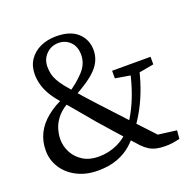

<svg xmlns="http://www.w3.org/2000/svg" viewBox="-123 -813 967 953"><g transform="rotate(-20 360.0 -336.0)"><path d="M238 13Q176 13 128 -11.5Q80 -36 53.5 -77.5Q27 -119 27 -169Q27 -218 47 -258.5Q67 -299 107 -331.5Q147 -364 206 -389V-394L226 -361Q182 -340 157.5 -312Q133 -284 123.5 -254Q114 -224 114 -196Q114 -160 131.5 -126.5Q149 -93 183 -72Q217 -51 265 -51Q318 -51 364.5 -72.5Q411 -94 438 -131L474 -106H468Q447 -75 416 -47.5Q385 -20 341 -3.5Q297 13 238 13ZM477 -115 439 -135H445Q473 -174 494 -216Q515 -258 532 -309.5Q549 -361 562 -428H610Q595 -356 575.5 -301Q556 -246 532 -201.5Q508 -157 477 -115ZM567 -373 472 -389V-429H675V-389L587 -373ZM594 13Q568 13 547.5 8.5Q527 4 510.5 -6Q494 -16 477 -33Q428 -87 388.5 -131Q349 -175 311 -219Q282 -254 259.5 -280.5Q237 -307 217 -331Q197 -355 174 -381Q149 -410 134 -437Q119 -464 112 -490.5Q105 -517 105 -543Q105 -587 126.5 -619Q148 -651 185 -668Q222 -685 269 -685Q343 -685 382 -649Q421 -613 421 -557Q421 -502 379.5 -459Q338 -416 249 -370V-366L232 -398Q285 -433 320 -471Q355 -509 355 -556Q355 -600 330 -625Q305 -650 268 -650Q230 -650 203.5 -623.5Q177 -597 177 -557Q177 -539 180.5 -521.5Q184 -504 194 -485Q204 -466 222 -443Q241 -420 259 -399Q277 -378 299 -353.5Q321 -329 353 -294Q383 -262 410 -232.5Q437 -203 465 -173Q493 -143 524.5 -109.5Q556 -76 595 -34L544 -58L674 -41L670 3Q648 8 631 10.5Q614 13 594 13Z"/></g></svg>

Font: Source Serif 4 Variable
Style: Regular
Weight: 400
Designer: Frank Grießhammer
Foundry: Adobe
Version: Version 4.005;hotconv 1.1.0;makeotfexe 2.6.0